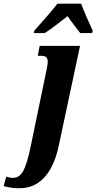

<svg xmlns="http://www.w3.org/2000/svg" viewBox="-143 -786 525 1046"><path d="M41 -606H101C142 -632 177 -661 225 -698C244 -671 276 -628 294 -606H359L362 -619C344 -657 314 -725 299 -766H170C134 -719 77 -657 44 -619ZM-25 239C55 236 141 180 177 8L293 -536H73L63 -482H79C107 -482 117 -474 117 -448C117 -433 112 -415 108 -393L25 8C-3 141 -25 183 -74 183C-85 183 -102 179 -109 176L-123 228C-87 237 -66 241 -25 239Z"/></svg>

Font: Noto Serif Condensed Extra
Style: Italic
Weight: 800
Width: 3
Italic angle: -12°
Designer: Monotype Design Team
Foundry: Monotype Imaging Inc.
Version: Version 1.901